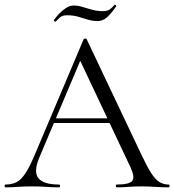

<svg xmlns="http://www.w3.org/2000/svg" viewBox="-23 -802 746 822"><path d="M194.2 -275.4 204.4 -295.4H469.2L476.2 -275.4ZM698.6 -12Q702.8 -12 702.8 -6Q702.8 0 698.6 0Q670.2 0 640.1 -2Q610 -4 582.4 -4Q550.8 -4 527.8 -2Q504.8 0 477 0Q473 0 473 -6Q473 -12 477 -12Q530 -12 542.9 -27.3Q555.8 -42.6 535.6 -86L314.2 -555L339.2 -585.8L145 -126.8Q119.6 -66 141.6 -39Q163.6 -12 229.2 -12Q234.2 -12 234.2 -6Q234.2 0 229.2 0Q199.2 0 174.2 -2Q149.2 -4 111.2 -4Q75.4 -4 53.5 -2Q31.6 0 0.8 0Q-3.2 0 -3.2 -6Q-3.2 -12 0.8 -12Q27.8 -12 47.7 -22.3Q67.6 -32.6 85.5 -59.5Q103.4 -86.4 124.4 -136L335 -633.8Q336.8 -636.8 342 -636.9Q347.2 -637 348.2 -633.8L583.8 -137Q607 -87.6 624.9 -60.1Q642.8 -32.6 660.3 -22.3Q677.8 -12 698.6 -12ZM417.8 -754.2Q437.2 -754.2 447.7 -762.2Q458.2 -770.2 467.2 -781.2Q469.2 -783.2 472.7 -779.8Q476.2 -776.4 474.2 -774.2Q447.2 -736.4 430.3 -724.1Q413.4 -711.8 395.2 -711.8Q373.2 -711.8 352.7 -718.2Q332.2 -724.6 311.1 -730.6Q290 -736.6 264.6 -736.6Q244.2 -736.6 234.9 -728.4Q225.6 -720.2 215.2 -709.6Q213.2 -708.6 209.7 -711.2Q206.2 -713.8 208.2 -716.6Q216.2 -728.4 229.6 -742.6Q243 -756.8 259.2 -767.6Q275.4 -778.4 292.8 -778.4Q310 -778.4 329.6 -772.4Q349.2 -766.4 371.4 -760.3Q393.6 -754.2 417.8 -754.2Z"/></svg>

Font: Cormorant Garamond Light
Style: Regular
Weight: 300
Designer: Christian Thalmann (Catharsis Fonts)
Foundry: Catharsis Fonts
Version: Version 4.001